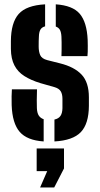

<svg xmlns="http://www.w3.org/2000/svg" viewBox="-20 -628 448 864"><path d="M225 8.5V-90Q243.5 -94 252 -106.2Q260.5 -118.5 261 -141V-183Q261 -204 253.5 -216.8Q246 -229.5 226.5 -235.5L161.5 -254Q119 -267 89.5 -285.8Q60 -304.5 44.8 -334Q29.5 -363.5 29 -407.5V-443Q29.5 -526 64 -565Q98.5 -604 183 -608.5V-509.5Q168 -505.5 161.8 -494.5Q155.5 -483.5 155 -463Q154.5 -450.5 154.2 -443.5Q154 -436.5 154 -418.5Q154 -395.5 161 -379.8Q168 -364 192.5 -357.5L250 -343Q314.5 -327 347.2 -292.2Q380 -257.5 380 -190V-151.5Q379.5 -71 343.8 -33.5Q308 4 225 8.5ZM256.5 -375.5Q257 -386.5 257.2 -404Q257.5 -421.5 257.2 -438Q257 -454.5 256.5 -463Q255.5 -482.5 249.8 -493.2Q244 -504 231 -508.5V-608.5Q307 -603.5 339 -565.8Q371 -528 374.5 -448.5Q375 -437 375 -422.5Q375 -408 374.8 -395Q374.5 -382 373.5 -375.5ZM32.5 -154.5Q32 -172 32.2 -194.5Q32.5 -217 33.5 -226H146.5Q145.5 -199.5 145.5 -177.2Q145.5 -155 146 -141Q147 -119.5 154.5 -108Q162 -96.5 176.5 -91.5V8.5Q101.5 3.5 68.5 -34.8Q35.5 -73 32.5 -154.5ZM160.5 215.5 192.5 142H145V40H268V130L224 215.5Z"/></svg>

Font: Big Shoulders Stencil Display Thin ExtraBold
Style: Regular
Weight: 800
Version: Version 2.001